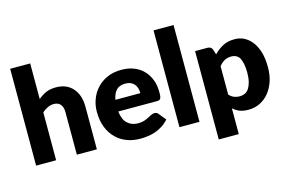

<svg xmlns="http://www.w3.org/2000/svg" viewBox="-110 -1009 2162 1434"><g transform="rotate(-15 971.5 -292.5)"><path d="M207.5 -748.5V-473.1Q235.8 -497.6 268.6 -512.2Q301.3 -526.4 346.7 -526.4Q388.2 -526.4 421.9 -512.2Q454.6 -497.6 477.1 -471.2Q500.5 -443.8 511.2 -408.7Q522.5 -371.1 522.5 -329.6V0H367.7V-329.6Q367.7 -367.2 350.1 -389.2Q332.5 -410.2 298.3 -410.2Q273.9 -410.2 251 -399.4Q227.5 -388.2 207.5 -370.1V0H52.7V-748.5Z M752 -321.3H944.8Q944.8 -339.8 940.4 -357.4Q935.5 -375 924.8 -389.2Q912.6 -403.8 896.5 -411.1Q878.4 -419.4 854 -419.4Q809.6 -419.4 784.7 -394.5Q760.3 -369.1 752 -321.3ZM1048.8 -231.4H750Q757.3 -167 789.6 -137.7Q822.3 -107.9 871.6 -107.9Q899.4 -107.9 918.5 -114.3Q934.6 -119.6 953.1 -128.9Q958.5 -131.8 968.5 -137Q978.5 -142.1 981.4 -143.6Q993.7 -149.9 1007.8 -149.9Q1025.9 -149.9 1035.6 -136.7L1081.1 -81.1Q1058.6 -55.2 1029.3 -36.6Q1000.5 -18.6 972.2 -9.3Q942.4 0.5 914.1 3.9Q882.8 7.8 857.9 7.8Q801.8 7.8 755.9 -9.8Q707.5 -27.3 672.4 -62.5Q635.7 -98.1 615.7 -149.4Q594.7 -200.7 594.7 -270.5Q594.7 -323.7 612.8 -369.1Q630.4 -415.5 664.1 -450.7Q696.8 -485.4 744.1 -505.9Q791.5 -526.4 850.6 -526.4Q904.3 -526.4 945.3 -510.7Q988.8 -494.1 1019 -463.9Q1049.3 -433.6 1066.9 -389.6Q1084 -347.2 1084 -289.1Q1084 -271.5 1082.5 -260.7Q1081.1 -251.5 1076.7 -243.2Q1072.8 -235.8 1066.4 -233.9Q1059.1 -231.4 1048.8 -231.4Z M1161.1 -748.5H1315.9V0H1161.1Z M1575.7 -360.8V-141.1Q1593.8 -121.6 1613.8 -113.8Q1633.8 -106 1656.7 -106Q1677.2 -106 1696.3 -114.3Q1713.4 -122.1 1727.5 -142.1Q1741.2 -163.6 1748 -190.4Q1755.9 -222.7 1755.9 -263.7Q1755.9 -302.2 1749.5 -332.5Q1743.7 -360.4 1733.4 -377.9Q1723.1 -394 1707 -402.3Q1691.4 -410.2 1673.8 -410.2Q1640.1 -410.2 1617.7 -397.5Q1596.7 -385.7 1575.7 -360.8ZM1554.7 -492.7 1566.4 -454.6Q1597.2 -486.8 1635.7 -507.8Q1673.8 -528.3 1727.5 -528.3Q1769.5 -528.3 1802.7 -510.7Q1837.4 -492.2 1862.3 -458.5Q1888.2 -423.3 1901.9 -375.5Q1915.5 -326.7 1915.5 -263.7Q1915.5 -203.6 1899.9 -155.3Q1883.3 -106 1854 -69.3Q1825.7 -33.7 1784.2 -12.7Q1743.2 7.8 1693.8 7.8Q1653.8 7.8 1625.5 -3.4Q1600.1 -13.7 1575.7 -34.7V164.6H1420.9V-518.6H1516.6Q1545.9 -518.6 1554.7 -492.7Z"/></g></svg>

Font: Lato-ExtraBold
Style: Regular
Weight: 500
Designer: Lukasz Dziedzic with Adam Twardoch and Botio Nikoltchev
Foundry: tyPoland Lukasz Dziedzic
Version: ""